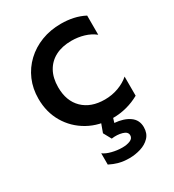

<svg xmlns="http://www.w3.org/2000/svg" viewBox="-178 -610 846 936"><g transform="rotate(-30 244.5 -142.5)"><path d="M303.6 15Q225.2 15 164.3 -19.3Q103.4 -53.6 68.6 -112.8Q33.8 -172.1 33.8 -247.5Q33.8 -304.4 54.4 -352.2Q75.1 -400.1 112.6 -435.5Q150.1 -471 200.7 -490.5Q251.2 -510 310.8 -510Q347.4 -510 380.1 -502.9Q412.9 -495.8 442.4 -480.4V-372.5Q416.8 -392.8 383.6 -402.6Q350.3 -412.5 313.6 -412.5Q261.6 -412.5 223.9 -393.1Q186.2 -373.6 165.7 -336.8Q145.2 -300.1 145.2 -248.1Q145.2 -170.5 190.4 -126.5Q235.6 -82.5 313.3 -82.5Q354.2 -82.5 390.4 -95.9Q426.6 -109.4 451.7 -131.6V-23.9Q417.8 -4.9 380.5 5Q343.2 15 303.6 15ZM273.7 225Q241.3 225 215.8 218.1Q190.3 211.2 166.1 198.9V135.2Q182.8 148 212.1 155.4Q241.3 162.8 269.8 162.8Q295.9 162.8 314.2 155Q332.6 147.3 332.6 129.8Q332.6 109.8 305.4 102.2Q278.2 94.5 246.3 99L222.2 55.1L249.6 -20H313.4L295.3 39.1Q346.4 43.2 378.1 65.5Q409.8 87.8 409.8 128.5Q409.8 163.2 389.5 184.5Q369.2 205.8 337.9 215.4Q306.6 225 273.7 225Z"/></g></svg>

Font: Geologica-Sharp
Style: Regular
Weight: 100
Designer: Sindre Bremnes, Frode Helland
Foundry: Monokrom Skriftforlag AS
Version: Version 1.010;gftools[0.9.28]